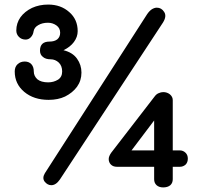

<svg xmlns="http://www.w3.org/2000/svg" viewBox="-20 -816 903 846"><path d="M194.3 -376Q128.9 -376 86.9 -411.1Q44.9 -446.3 44.9 -501Q44.9 -521.5 57.6 -533.2Q70.3 -544.9 88.9 -544.9Q107.4 -544.9 118.2 -533.2Q128.9 -521.5 128.9 -501Q128.9 -481.4 144.5 -466.8Q161.1 -453.1 192.4 -453.1Q215.8 -453.1 235.4 -464.8Q253.9 -476.6 253.9 -501Q253.9 -525.4 239.3 -540Q223.6 -554.7 203.1 -554.7Q180.7 -554.7 168.9 -565.4Q156.2 -575.2 156.2 -592.8Q156.2 -632.8 198.2 -632.8Q219.7 -632.8 232.4 -642.6Q245.1 -653.3 245.1 -671.9Q245.1 -692.4 228.5 -704.1Q211.9 -715.8 191.4 -715.8Q166 -715.8 148.4 -705.1Q130.9 -695.3 127.9 -677.7Q126 -663.1 116.2 -652.3Q106.4 -641.6 92.8 -641.6Q75.2 -641.6 63.5 -653.3Q51.8 -665 51.8 -681.6Q51.8 -713.9 70.3 -740.2Q88.9 -765.6 121.1 -781.2Q153.3 -795.9 192.4 -795.9Q248 -795.9 285.2 -762.7Q322.3 -730.5 322.3 -678.7Q322.3 -653.3 305.7 -630.9Q290 -609.4 259.8 -594.7Q299.8 -585 319.3 -557.6Q338.9 -530.3 338.9 -496.1Q338.9 -460.9 319.3 -433.6Q299.8 -407.2 266.6 -390.6Q235.4 -376 194.3 -376ZM206.1 0Q189.5 0 176.8 -15.6Q165 -31.2 177.7 -52.7Q328.1 -286.1 627.9 -752.9Q637.7 -767.6 649.4 -775.4Q661.1 -782.2 670.9 -782.2Q691.4 -782.2 703.1 -763.7Q715.8 -745.1 698.2 -716.8Q546.9 -486.3 244.1 -25.4Q226.6 0 206.1 0ZM699.2 9.8Q680.7 9.8 669.9 0Q659.2 -9.8 659.2 -26.4Q659.2 -43.9 659.2 -81.1Q618.2 -81.1 495.1 -81.1Q478.5 -81.1 468.8 -90.8Q459 -100.6 459 -115.2Q459 -127 469.7 -142.6Q533.2 -225.6 661.1 -390.6Q668.9 -401.4 678.7 -405.3Q689.5 -410.2 699.2 -410.2Q715.8 -410.2 728.5 -400.4Q741.2 -389.6 741.2 -375Q741.2 -300.8 741.2 -153.3Q749 -153.3 772.5 -153.3Q787.1 -153.3 797.9 -142.6Q807.6 -132.8 807.6 -117.2Q807.6 -100.6 797.9 -90.8Q787.1 -81.1 772.5 -81.1Q761.7 -81.1 741.2 -81.1Q741.2 -67.4 741.2 -26.4Q741.2 -9.8 730.5 0Q718.8 9.8 699.2 9.8ZM559.6 -153.3Q585 -153.3 659.2 -153.3Q659.2 -185.5 659.2 -285.2Q633.8 -252 559.6 -153.3Z"/></svg>

Font: Abed
Style: Bold
Weight: 700
Designer: Johan Aakerlund
Version: Version 3.105